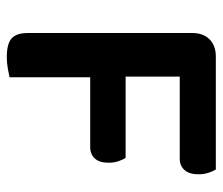

<svg xmlns="http://www.w3.org/2000/svg" viewBox="-65 -582 654 564"><g transform="rotate(90 262.0 -300.0)"><path d="M478 -607Q483 -599 487.5 -585.5Q492 -572 492 -556Q492 -529 479.5 -515Q467 -501 446 -501H205V-342H444Q449 -334 453.5 -321Q458 -308 458 -292Q458 -265 445.5 -251.5Q433 -238 412 -238H207V-1Q198 1 181.5 4Q165 7 147 7Q109 7 93 -7Q77 -21 77 -54V-538Q77 -570 95.5 -588.5Q114 -607 146 -607Z"/></g></svg>

Font: Baloo Chettan 2 SemiBold
Style: Regular
Weight: 600
Designer: Maithili Shingre, Unnati Kotecha and Ek Type
Foundry: Ek Type
Version: Version 1.640;hotconv 1.0.111;makeotfexe 2.5.65597; ttfautoh